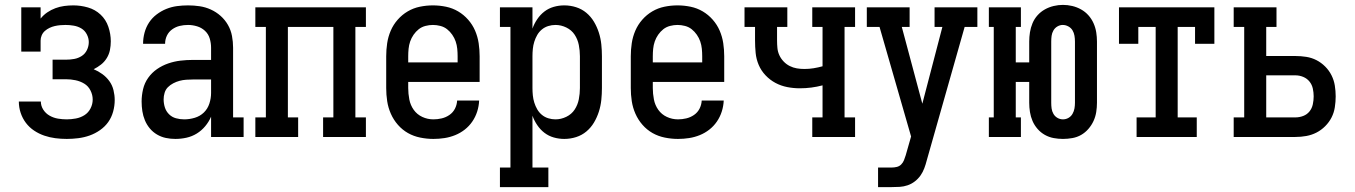

<svg xmlns="http://www.w3.org/2000/svg" viewBox="-20 -560 5540 785"><path d="M253 8Q229 8 206 5Q183 2 161 -5.5Q139 -13 119.5 -26Q100 -39 86 -57.5Q72 -76 64.5 -98.5Q57 -121 57 -145Q57 -145 57 -145Q57 -145 57 -145H147Q147 -145 147 -145Q147 -145 147 -145Q147 -127 157 -111.5Q167 -96 183 -87Q199 -78 217 -75Q235 -72 253 -72Q271 -72 290 -75.5Q309 -79 325 -89Q341 -99 350 -116.5Q359 -134 359 -153Q359 -153 359 -153Q359 -153 359 -153Q359 -172 350 -190Q341 -208 324.5 -218Q308 -228 288.5 -232Q269 -236 250 -236H195V-316H250Q267 -316 283.5 -319Q300 -322 314 -331Q328 -340 335.5 -355.5Q343 -371 343 -388Q343 -404 335 -419.5Q327 -435 313 -443.5Q299 -452 282 -455Q265 -458 248 -458Q237 -458 226 -457Q215 -456 204 -453.5Q193 -451 182.5 -446Q172 -441 163.5 -433.5Q155 -426 150.5 -415.5Q146 -405 146 -394V-349H67V-530H146V-484Q158 -499 173.5 -509.5Q189 -520 206.5 -526.5Q224 -533 242.5 -535.5Q261 -538 280 -538Q310 -538 339.5 -529.5Q369 -521 391 -500.5Q413 -480 423 -450.5Q433 -421 433 -391Q433 -373 429.5 -355.5Q426 -338 416.5 -322.5Q407 -307 393 -296Q379 -285 363 -277Q382 -269 398.5 -257Q415 -245 427 -228.5Q439 -212 444 -191.5Q449 -171 449 -151Q449 -127 442.5 -103.5Q436 -80 422.5 -61Q409 -42 389 -28Q369 -14 346.5 -6Q324 2 300 5Q276 8 253 8Z M697 8Q677 8 658 4Q639 0 622 -10Q605 -20 592.5 -35Q580 -50 572.5 -68Q565 -86 562 -105.5Q559 -125 559 -145Q559 -170 565 -195.5Q571 -221 586 -242Q601 -263 622 -277.5Q643 -292 667.5 -300.5Q692 -309 717.5 -312Q743 -315 768 -315H843V-365Q843 -384 837.5 -402.5Q832 -421 818 -434Q804 -447 785.5 -452.5Q767 -458 749 -458Q731 -458 714.5 -454Q698 -450 684 -440Q670 -430 662.5 -414.5Q655 -399 655 -381Q655 -381 655 -381Q655 -381 655 -381H565Q565 -381 565 -381.5Q565 -382 565 -382Q565 -404 571 -426.5Q577 -449 589.5 -468Q602 -487 620.5 -501Q639 -515 660 -523.5Q681 -532 703.5 -535Q726 -538 749 -538Q773 -538 796.5 -534.5Q820 -531 842 -521Q864 -511 882 -495Q900 -479 912 -458Q924 -437 928.5 -413Q933 -389 933 -365V-80H976V0H843V-83Q834 -62 819 -44Q804 -26 784.5 -14Q765 -2 742.5 3Q720 8 697 8ZM733 -72Q755 -72 776.5 -78.5Q798 -85 813.5 -100Q829 -115 836 -136.5Q843 -158 843 -180V-235H768Q755 -235 741 -234Q727 -233 714 -229.5Q701 -226 688.5 -219.5Q676 -213 666.5 -203.5Q657 -194 653 -180.5Q649 -167 649 -154Q649 -137 654 -121Q659 -105 671 -93Q683 -81 699.5 -76.5Q716 -72 733 -72Z M1024 0V-80H1067V-450H1024V-530H1476V-450H1433V-80H1476V0H1301V-80H1343V-450H1157V-80H1199V0Z M1752 8Q1725 8 1698 2.5Q1671 -3 1648 -16Q1625 -29 1607 -49.5Q1589 -70 1578 -95Q1567 -120 1563 -146.5Q1559 -173 1559 -200V-330Q1559 -357 1563 -383.5Q1567 -410 1577.5 -434.5Q1588 -459 1606 -479.5Q1624 -500 1647 -513.5Q1670 -527 1696.5 -532.5Q1723 -538 1750 -538Q1777 -538 1803.5 -532.5Q1830 -527 1853 -513.5Q1876 -500 1894 -479.5Q1912 -459 1922.5 -434.5Q1933 -410 1937 -383.5Q1941 -357 1941 -330V-225H1649V-200Q1649 -177 1653.5 -153.5Q1658 -130 1671.5 -111Q1685 -92 1706.5 -82Q1728 -72 1752 -72Q1769 -72 1786 -76Q1803 -80 1817.5 -90Q1832 -100 1840 -115.5Q1848 -131 1849 -149H1939Q1938 -126 1931 -104Q1924 -82 1911 -63Q1898 -44 1880 -30Q1862 -16 1841 -7.5Q1820 1 1797.5 4.5Q1775 8 1752 8ZM1649 -305H1851V-330Q1851 -345 1849.5 -360.5Q1848 -376 1843 -390.5Q1838 -405 1829 -418Q1820 -431 1808 -440.5Q1796 -450 1780.5 -454Q1765 -458 1750 -458Q1735 -458 1719.5 -454Q1704 -450 1692 -440.5Q1680 -431 1671 -418Q1662 -405 1657 -390.5Q1652 -376 1650.5 -360.5Q1649 -345 1649 -330Z M2024 205V125H2067V-450H2024V-530H2157V-443Q2164 -463 2176.5 -481.5Q2189 -500 2206 -513Q2223 -526 2244 -532Q2265 -538 2287 -538Q2312 -538 2335.5 -530.5Q2359 -523 2377.5 -507.5Q2396 -492 2408.5 -471Q2421 -450 2428.5 -426.5Q2436 -403 2438.5 -378.5Q2441 -354 2441 -330V-200Q2441 -176 2438.5 -151.5Q2436 -127 2428.5 -103.5Q2421 -80 2408.5 -59Q2396 -38 2377.5 -22.5Q2359 -7 2335.5 0.5Q2312 8 2287 8Q2265 8 2244 2Q2223 -4 2206 -17Q2189 -30 2176.5 -48.5Q2164 -67 2157 -87V125H2222V205ZM2251 -72Q2274 -72 2295.5 -82.5Q2317 -93 2329.5 -112Q2342 -131 2346.5 -154Q2351 -177 2351 -200V-330Q2351 -353 2346.5 -376Q2342 -399 2329.5 -418Q2317 -437 2295.5 -447.5Q2274 -458 2251 -458Q2236 -458 2221.5 -453.5Q2207 -449 2195.5 -439.5Q2184 -430 2176.5 -417Q2169 -404 2164.5 -389.5Q2160 -375 2158.5 -360Q2157 -345 2157 -330V-200Q2157 -185 2158.5 -170Q2160 -155 2164.5 -140.5Q2169 -126 2176.5 -113Q2184 -100 2195.5 -90.5Q2207 -81 2221.5 -76.5Q2236 -72 2251 -72Z M2752 8Q2725 8 2698 2.5Q2671 -3 2648 -16Q2625 -29 2607 -49.5Q2589 -70 2578 -95Q2567 -120 2563 -146.5Q2559 -173 2559 -200V-330Q2559 -357 2563 -383.5Q2567 -410 2577.5 -434.5Q2588 -459 2606 -479.5Q2624 -500 2647 -513.5Q2670 -527 2696.5 -532.5Q2723 -538 2750 -538Q2777 -538 2803.5 -532.5Q2830 -527 2853 -513.5Q2876 -500 2894 -479.5Q2912 -459 2922.5 -434.5Q2933 -410 2937 -383.5Q2941 -357 2941 -330V-225H2649V-200Q2649 -177 2653.5 -153.5Q2658 -130 2671.5 -111Q2685 -92 2706.5 -82Q2728 -72 2752 -72Q2769 -72 2786 -76Q2803 -80 2817.5 -90Q2832 -100 2840 -115.5Q2848 -131 2849 -149H2939Q2938 -126 2931 -104Q2924 -82 2911 -63Q2898 -44 2880 -30Q2862 -16 2841 -7.5Q2820 1 2797.5 4.5Q2775 8 2752 8ZM2649 -305H2851V-330Q2851 -345 2849.5 -360.5Q2848 -376 2843 -390.5Q2838 -405 2829 -418Q2820 -431 2808 -440.5Q2796 -450 2780.5 -454Q2765 -458 2750 -458Q2735 -458 2719.5 -454Q2704 -450 2692 -440.5Q2680 -431 2671 -418Q2662 -405 2657 -390.5Q2652 -376 2650.5 -360.5Q2649 -345 2649 -330Z M3301 0V-80H3343V-211Q3320 -205 3297 -202Q3274 -199 3250 -199Q3224 -199 3198.5 -204Q3173 -209 3150.5 -221Q3128 -233 3110 -252Q3092 -271 3082 -294.5Q3072 -318 3069.5 -343.5Q3067 -369 3067 -395V-450H3024V-530H3199V-450H3157V-395Q3157 -379 3158.5 -363.5Q3160 -348 3166.5 -334Q3173 -320 3184 -308.5Q3195 -297 3209 -290Q3223 -283 3238 -280.5Q3253 -278 3269 -278Q3288 -278 3306.5 -281Q3325 -284 3343 -289V-450H3301V-530H3476V-450H3433V-80H3476V0Z M3570 205V125H3625Q3636 125 3646.5 122.5Q3657 120 3664.5 112.5Q3672 105 3676 95Q3680 85 3683 75L3705 -2L3576 -450H3524V-530H3699V-450H3667L3751 -136L3833 -450H3801V-530H3976V-450H3924L3769 96Q3765 112 3759 128Q3753 144 3743.5 157.5Q3734 171 3720.5 181.5Q3707 192 3691 197.5Q3675 203 3658.5 204Q3642 205 3625 205Z M4326 8Q4307 8 4288 4.5Q4269 1 4252 -8.5Q4235 -18 4222 -33Q4209 -48 4201.5 -65.5Q4194 -83 4191 -102Q4188 -121 4188 -140V-225H4133V-80H4154V0H4023V-80H4043V-450H4023V-530H4154V-450H4133V-305H4188V-390Q4188 -409 4191 -428Q4194 -447 4201.5 -465Q4209 -483 4222 -497.5Q4235 -512 4252 -521.5Q4269 -531 4288 -535.5Q4307 -540 4326 -540Q4345 -540 4364 -535.5Q4383 -531 4400 -521.5Q4417 -512 4430 -497.5Q4443 -483 4451 -465Q4459 -447 4462 -428Q4465 -409 4465 -390V-140Q4465 -121 4462 -102Q4459 -83 4451 -65.5Q4443 -48 4430 -33Q4417 -18 4400.5 -8.5Q4384 1 4364.5 4.5Q4345 8 4326 8ZM4326 -72Q4338 -72 4348.5 -78Q4359 -84 4365 -94.5Q4371 -105 4373 -116.5Q4375 -128 4375 -140V-390Q4375 -402 4373 -414Q4371 -426 4365 -436Q4359 -446 4348 -452Q4337 -458 4325 -458Q4314 -458 4303.5 -452Q4293 -446 4287 -435.5Q4281 -425 4279.5 -413.5Q4278 -402 4278 -390V-140Q4278 -128 4279.5 -116.5Q4281 -105 4287 -94.5Q4293 -84 4303.5 -78Q4314 -72 4326 -72Z M4627 0V-80H4705V-450H4634V-381H4555V-530H4945V-381H4866V-450H4795V-80H4873V0Z M5024 0V-80H5067V-450H5024V-530H5199V-450H5157V-331H5276Q5299 -331 5321 -327.5Q5343 -324 5362.5 -314Q5382 -304 5398 -288Q5414 -272 5424 -252Q5434 -232 5437.5 -210Q5441 -188 5441 -166Q5441 -144 5437.5 -121.5Q5434 -99 5424 -79.5Q5414 -60 5398 -44Q5382 -28 5362.5 -18Q5343 -8 5321 -4Q5299 0 5276 0ZM5157 -80H5276Q5293 -80 5308.5 -86Q5324 -92 5334 -104.5Q5344 -117 5347.5 -133.5Q5351 -150 5351 -166Q5351 -182 5347.5 -198Q5344 -214 5334 -226.5Q5324 -239 5308.5 -245.5Q5293 -252 5276 -252H5157Z"/></svg>

Font: Iosevka Slab Medium
Style: Regular
Weight: 500
Monospace: yes
Designer: Belleve Invis
Foundry: Belleve Invis
Version: Version 11.1.1; ttfautohint (v1.8.3)